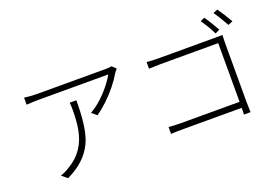

<svg xmlns="http://www.w3.org/2000/svg" viewBox="-115 -1187 2230 1558"><g transform="rotate(-20 1000.0 -408.5)"><path d="M464.8 -544.9H522.5Q522.5 -322.3 481.4 -211.9Q428.7 -74.2 281.2 6.8Q262.7 17.6 243.2 26.4L195.3 -13.7Q233.4 -24.4 275.4 -51.8Q424.8 -137.7 456.1 -320.3Q467.8 -386.7 467.8 -483.4Q467.8 -522.5 464.8 -544.9ZM884.8 -707 918 -674.8Q907.2 -663.1 897.5 -649.4Q835.9 -543.9 735.4 -448.2Q688.5 -404.3 642.6 -372.1L598.6 -408.2Q693.4 -460.9 784.2 -574.2Q819.3 -619.1 837.9 -653.3H240.2Q200.2 -653.3 130.9 -649.4V-710Q184.6 -702.1 240.2 -702.1H835Q866.2 -702.1 884.8 -707Z M1808.6 -686.5 1769.5 -668Q1737.3 -736.3 1689.5 -802.7L1726.6 -819.3Q1758.8 -775.4 1808.6 -686.5ZM1815.4 -570.3V-53.7Q1815.4 -28.3 1817.4 16.6Q1818.4 27.3 1818.4 29.3H1760.7Q1760.7 26.4 1762.7 -28.3H1254.9Q1188.5 -28.3 1151.4 -25.4V-85Q1205.1 -80.1 1253.9 -80.1H1762.7V-586.9H1265.6Q1228.5 -586.9 1164.1 -584V-641.6Q1216.8 -636.7 1264.6 -636.7H1751Q1794.9 -636.7 1817.4 -637.7Q1815.4 -594.7 1815.4 -570.3ZM1809.6 -829.1 1848.6 -845.7Q1892.6 -783.2 1931.6 -713.9L1891.6 -697.3Q1840.8 -789.1 1809.6 -829.1Z"/></g></svg>

Font: Taipei Sans TC Beta Light
Style: Regular
Weight: 300
Designer: JT Foundry
Foundry: JT Foundry
Version: Version 1.000